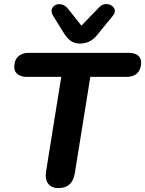

<svg xmlns="http://www.w3.org/2000/svg" viewBox="-20 -935 728 963"><path d="M211.3 -76.8 287.2 -549.3H115.7Q85.3 -549.3 68.4 -562.6Q51.6 -575.9 51.6 -598.6Q51.6 -632.5 70.7 -651.2Q89.9 -670 123.8 -670H623.8Q654.3 -670 671.1 -657.5Q687.9 -644.9 687.9 -621.5Q687.9 -587.6 668.8 -568.4Q649.6 -549.3 615.7 -549.3H433L354.9 -64.2Q342.7 8.4 272.9 8.4Q237.8 8.4 221.2 -14.3Q204.7 -36.9 211.3 -76.8ZM301.2 -767.7 247 -854.5Q232.3 -877.9 243.3 -896.2Q254.4 -914.4 278.2 -914.2Q302.1 -914 320.3 -892.2L388.4 -806.3L478.5 -899.6Q496.1 -917.2 519.1 -914.3Q542 -911.4 552.2 -893.7Q562.3 -875.9 546.9 -857.1L470 -762.7Q451.2 -738.6 429.5 -727.6Q407.9 -716.6 380.4 -716.6Q354.7 -716.6 335.9 -729.3Q317.1 -742 301.2 -767.7Z"/></svg>

Font: SN Pro Thin
Style: Italic
Weight: 200
Italic angle: -9°
Designer: Tobias Whetton
Foundry: Supernotes
Version: Version 1.003;Glyphs 3.3 (3324)